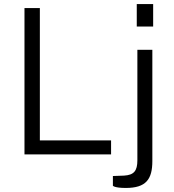

<svg xmlns="http://www.w3.org/2000/svg" viewBox="-20 -763 861 949"><path d="M737 -743H656V-632H737ZM101 -723V0H529V-69H177V-723ZM733 33V-517H659V29C659 82 642 102 593 105L538 107V155C538 155 545 166 602 166C702 166 733 123 733 33Z"/></svg>

Font: United Sans Light
Style: Regular
Weight: 300
Designer: Pablo Impallari, Rodrigo Fuenzalida (Modified by Dan O. Williams)
Version: Version 1.000;PS 001.000;hotconv 1.0.88;makeotf.lib2.5.64775